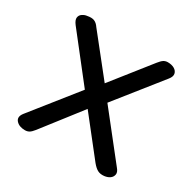

<svg xmlns="http://www.w3.org/2000/svg" viewBox="-125 -642 783 782"><g transform="rotate(30 267.0 -251.0)"><path d="M486 -40Q498 -26 496 -14Q494 -2 484 5.5Q474 13 458 15Q440 17 427.5 10.5Q415 4 401 -13L263 -188L124 -9Q113 5 104.5 10Q96 15 85 15Q57 15 43 -1Q29 -17 46 -39L214 -250L50 -459Q37 -476 38.5 -488Q40 -500 50.5 -507Q61 -514 72 -515Q92 -519 104.5 -514Q117 -509 127 -494L271 -313L412 -491Q423 -505 431.5 -510.5Q440 -516 451 -516Q470 -516 482.5 -508.5Q495 -501 497.5 -488.5Q500 -476 488 -461L320 -250Z"/></g></svg>

Font: Playwrite NG Modern
Style: Regular
Weight: 400
Designer: Veronika Burian, José Scaglione
Foundry: TypeTogether
Version: Version 1.002